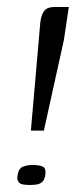

<svg xmlns="http://www.w3.org/2000/svg" viewBox="-20 -526 226 547"><path d="M68 -154 95 -464Q98 -485 106.5 -495.5Q115 -506 134 -506H176L162 -412L105 -154ZM30 -27Q33 -46 45 -51Q57 -56 74 -56Q91 -56 101.5 -51.5Q112 -47 109 -27Q107 -14 100.5 -8Q94 -2 85 -0.5Q76 1 65 1Q54 1 45.5 -0.5Q37 -2 32.5 -8Q28 -14 30 -27Z"/></svg>

Font: Genos
Style: Italic
Weight: 400
Italic angle: -8°
Version: Version 1.010